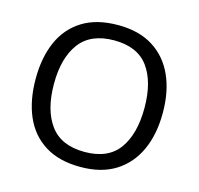

<svg xmlns="http://www.w3.org/2000/svg" viewBox="-106 -838 994 961"><g transform="rotate(15 390.5 -357.5)"><path d="M720 -358Q720 -247 682.5 -164.5Q645 -82 572 -36Q499 10 391 10Q280 10 206.5 -36Q133 -82 97 -165Q61 -248 61 -359Q61 -469 97 -551Q133 -633 206.5 -679Q280 -725 392 -725Q499 -725 572 -679.5Q645 -634 682.5 -551.5Q720 -469 720 -358ZM156 -358Q156 -223 213 -145.5Q270 -68 391 -68Q513 -68 569 -145.5Q625 -223 625 -358Q625 -493 569 -569.5Q513 -646 392 -646Q271 -646 213.5 -569.5Q156 -493 156 -358Z"/></g></svg>

Font: Noto Sans IKEA
Style: Regular
Weight: 400
Designer: Monotype Design Team
Foundry: Monotype Imaging Inc.
Version: Version 2.001